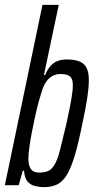

<svg xmlns="http://www.w3.org/2000/svg" viewBox="-23 -763 387 791"><path d="M158 8Q139 8 120 3Q101 -2 89.5 -16.5Q78 -31 76 -60H71L54 0H-3L152 -743H219L158 -454H163Q172 -476 184 -490Q196 -504 212.5 -511Q229 -518 252 -518Q284 -518 304 -510Q324 -502 333.5 -483.5Q343 -465 343 -433Q343 -403 336.5 -359.5Q330 -316 317 -257Q301 -176 285.5 -124Q270 -72 253 -43.5Q236 -15 213 -3.5Q190 8 158 8ZM138 -52Q161 -52 175.5 -58.5Q190 -65 202 -85Q214 -105 224.5 -146Q235 -187 251 -255Q264 -315 270.5 -352Q277 -389 277 -411Q277 -431 271 -441Q265 -451 254 -454.5Q243 -458 226 -458Q209 -458 195 -451Q181 -444 170.5 -430.5Q160 -417 152 -396Q146 -378 138 -349.5Q130 -321 122.5 -287Q115 -253 108.5 -219.5Q102 -186 98 -157Q94 -128 94 -109Q94 -82 104 -67Q114 -52 138 -52Z"/></svg>

Font: Saira UltraCondensed Medium
Style: Italic
Weight: 500
Width: 1
Italic angle: -12°
Designer: Hector Gatti with collaboration of the Omnibus-Type team
Foundry: Omnibus-Type
Version: Version 1.101